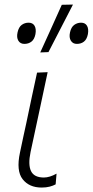

<svg xmlns="http://www.w3.org/2000/svg" viewBox="-20 -813 407 842"><path d="M162.5 9.5Q108 9.5 79.2 -27.2Q50.5 -64 67.5 -143.5Q76 -183.5 82 -212Q88 -240.5 95 -271.5Q108 -334 119.2 -386.5Q130.5 -439 142.5 -494.5L189 -496.5Q169.5 -404.5 152.8 -326.8Q136 -249 124.5 -195L114 -146Q102.5 -91 116 -62.8Q129.5 -34.5 172.5 -34.5Q197.5 -34.5 228 -51.5L224 -4.5Q213 1.5 197.8 5.5Q182.5 9.5 162.5 9.5ZM156.5 -583Q180.5 -636 204.2 -688Q228 -740 251 -792L300 -793Q272.5 -740 246 -688.2Q219.5 -636.5 192.5 -584.5ZM87 -620.5Q69 -620.5 60.5 -634.5Q52 -648.5 57 -671Q62 -694 75.2 -703.8Q88.5 -713.5 105.5 -713.5Q123.5 -713.5 131.5 -700Q139.5 -686.5 135.5 -663.5Q131 -640.5 118 -630.5Q105 -620.5 87 -620.5ZM317 -620.5Q299.5 -620.5 290.8 -634.5Q282 -648.5 287 -671Q292 -694 305.5 -703.8Q319 -713.5 335.5 -713.5Q353.5 -713.5 361.5 -700Q369.5 -686.5 365.5 -663.5Q361 -640.5 348.2 -630.5Q335.5 -620.5 317 -620.5Z"/></svg>

Font: Commissioner ExtraLight
Style: Italic
Weight: 200
Italic angle: -12°
Designer: Kostas Bartsokas
Foundry: Kostas Bartsokas
Version: Version 1.000; ttfautohint (v1.8.3)